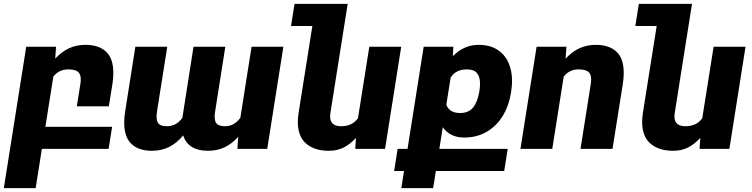

<svg xmlns="http://www.w3.org/2000/svg" viewBox="-34 -770 3889 993"><path d="M381.3 -333Q383.8 -348.6 383.8 -358.4Q383.8 -388.7 367.7 -399.9Q351.6 -411.1 318.8 -411.1Q270.5 -411.1 241.7 -373.5L200.7 -114.3H545.9L527.8 0H182.6L150.4 203.1H-14.2L101.6 -528.3H255.9L251.5 -466.8Q285.2 -502.9 323.2 -520.5Q361.3 -538.1 408.2 -538.1Q475.6 -538.1 513.9 -503.4Q552.2 -468.8 552.2 -392.1Q552.2 -364.7 547.4 -335L528.8 -220.2H363.3Z M1209 -160.6 1267.1 -528.3H1431.6L1348.1 0H1193.8L1197.8 -62Q1164.6 -25.4 1126.5 -7.8Q1088.4 9.8 1041 9.8Q990.7 9.8 958 -10.3Q925.3 -30.3 913.6 -69.8Q879.9 -29.3 840.6 -9.8Q801.3 9.8 751 9.8Q684.6 9.8 646.5 -24.9Q608.4 -59.6 608.4 -136.2Q608.4 -163.6 613.3 -193.4L666 -528.3H831.1L778.3 -195.8Q775.9 -177.7 775.9 -167.5Q775.9 -138.2 789.1 -127.7Q802.2 -117.2 829.1 -117.2Q878.4 -117.2 909.2 -160.6L966.8 -528.3H1131.3L1079.1 -196.8Q1076.2 -179.2 1076.2 -166.5Q1076.2 -137.7 1089.6 -127.4Q1103 -117.2 1130.4 -117.2Q1176.8 -117.2 1209 -160.6Z M2041 -528.3 1957.5 0H1803.2L1807.1 -56.6Q1774.9 -22.5 1741.9 -6.3Q1709 9.8 1666 9.8Q1592.8 9.8 1549.6 -27.1Q1506.3 -64 1506.3 -139.6Q1506.3 -160.2 1510.3 -186.5L1581.5 -635.7H1471.2L1489.3 -750H1764.2L1746.1 -635.7L1674.8 -185.5Q1673.3 -176.3 1673.3 -167.5Q1673.3 -117.2 1730.5 -117.2Q1788.1 -117.2 1817.4 -158.7L1876 -528.3Z M2614.3 -351.1Q2614.3 -326.2 2609.9 -298.8L2608.4 -288.6Q2597.7 -222.2 2565.7 -169.9Q2533.7 -117.7 2482.7 -88.1Q2431.6 -58.6 2366.7 -58.6Q2294.4 -58.6 2255.9 -111.8L2238.3 0H2591.8L2573.7 114.3H2220.2L2206.1 203.1H2041.5L2055.7 114.3H2004.4L2022.5 0H2073.7L2157.2 -528.3H2310.5L2308.1 -479.5Q2365.2 -538.1 2441.9 -538.1Q2498 -538.1 2536.9 -513.9Q2575.7 -489.7 2595 -447.5Q2614.3 -405.3 2614.3 -351.1ZM2448.7 -337.4Q2448.7 -373.5 2432.6 -392.3Q2416.5 -411.1 2380.9 -411.1Q2323.2 -411.1 2296.9 -369.1L2274.4 -229Q2289.1 -185.5 2346.2 -185.5Q2390.1 -185.5 2413.3 -214.6Q2436.5 -243.7 2445.3 -298.8Q2448.7 -318.8 2448.7 -337.4Z M2881.3 -373.5 2822.3 0H2657.7L2741.2 -528.3H2895.5L2891.1 -466.8Q2924.8 -502.9 2962.9 -520.5Q3001 -538.1 3047.9 -538.1Q3115.2 -538.1 3153.6 -503.4Q3191.9 -468.8 3191.9 -392.1Q3191.9 -364.7 3187 -335L3133.8 0H2968.3L3021 -333Q3023.4 -348.6 3023.4 -358.4Q3023.4 -388.7 3007.3 -399.9Q2991.2 -411.1 2958.5 -411.1Q2910.2 -411.1 2881.3 -373.5Z M3821.8 -528.3 3738.3 0H3584L3587.9 -56.6Q3555.7 -22.5 3522.7 -6.3Q3489.7 9.8 3446.8 9.8Q3373.5 9.8 3330.3 -27.1Q3287.1 -64 3287.1 -139.6Q3287.1 -160.2 3291 -186.5L3362.3 -635.7H3252L3270 -750H3544.9L3526.9 -635.7L3455.6 -185.5Q3454.1 -176.3 3454.1 -167.5Q3454.1 -117.2 3511.2 -117.2Q3568.8 -117.2 3598.1 -158.7L3656.7 -528.3Z"/></svg>

Font: Mardoto Black
Style: Italic
Weight: 900
Italic angle: -12°
Designer: Christian Robertson, Vahan Hovhannisyan
Foundry: Google
Version: Version 1.000